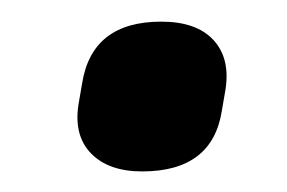

<svg xmlns="http://www.w3.org/2000/svg" viewBox="-20 -355 271 181"><path d="M114 -193.4Q82.5 -193.4 66 -210.2Q49.4 -227.1 54 -256.6L57.4 -276.3Q66.6 -334.6 132 -334.6Q165.2 -334.6 181.2 -317.3Q197.1 -300.1 192.6 -270.7L189.2 -251Q180.4 -193.4 114 -193.4Z"/></svg>

Font: Sofia Sans Condensed
Style: Italic
Weight: 400
Italic angle: -9°
Designer: Botio Nikoltchev, Ani Petrova
Foundry: lettersoup
Version: Version 4.101